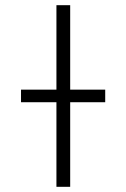

<svg xmlns="http://www.w3.org/2000/svg" viewBox="-20 -720 486 740"><path d="M61 -326V-374.5H385.5V-326ZM197.5 0V-700H250.5V0Z"/></svg>

Font: Overpass ExtraLight
Style: Regular
Weight: 250
Designer: Delve Withrington, Dave Bailey, Thomas Jockin
Foundry: Delve Fonts LLC
Version: Version 4.000